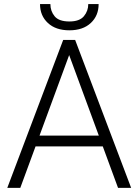

<svg xmlns="http://www.w3.org/2000/svg" viewBox="-20 -903 665 923"><path d="M547.4 0 474.1 -199.2H150.9L77.6 0H15.1L283.7 -710.9H341.3L610.4 0ZM169.9 -251H455.1L312.5 -638.2ZM404.3 -883.3H454.1Q454.1 -827.6 416.5 -792.5Q378.9 -757.3 313.5 -757.3Q248 -757.3 210.2 -792.5Q172.4 -827.6 172.4 -883.3H222.2Q222.2 -849.6 242.7 -824.7Q263.2 -799.8 313.5 -799.8Q362.3 -799.8 383.3 -825Q404.3 -850.1 404.3 -883.3Z"/></svg>

Font: Vazirmatn RD UI ExtraLight
Style: Regular
Weight: 200
Designer: Saber Rastikerdar
Foundry: Saber Rastikerdar
Version: Version 33.003